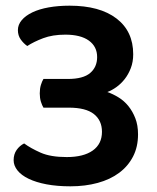

<svg xmlns="http://www.w3.org/2000/svg" viewBox="-20 -642 552 676"><path d="M225 -622Q331 -622 390 -577Q449 -532 449 -451Q449 -424 440.5 -402Q432 -380 419 -363.5Q406 -347 390 -335.5Q374 -324 358 -318Q378 -311 397.5 -299Q417 -287 432 -268.5Q447 -250 456.5 -225.5Q466 -201 466 -169Q466 -125 448.5 -91Q431 -57 399.5 -33.5Q368 -10 324 2Q280 14 228 14Q181 14 144 7Q107 0 81 -12.5Q55 -25 41.5 -42Q28 -59 28 -78Q28 -99 38.5 -114Q49 -129 65 -137Q88 -120 123 -104.5Q158 -89 215 -89Q274 -89 306.5 -112Q339 -135 339 -178Q339 -218 310.5 -240.5Q282 -263 222 -263H133Q128 -271 124 -284Q120 -297 120 -313Q120 -330 124 -343Q128 -356 133 -364H219Q273 -364 297.5 -385Q322 -406 322 -441Q322 -478 293 -499Q264 -520 210 -520Q165 -520 132 -507.5Q99 -495 76 -480Q63 -489 53 -503Q43 -517 43 -536Q43 -555 56.5 -571Q70 -587 94 -598.5Q118 -610 151.5 -616Q185 -622 225 -622Z"/></svg>

Font: Baloo Thambi 2 SemiBold
Style: Regular
Weight: 600
Designer: Aadarsh Rajan and Ek Type
Foundry: Ek Type
Version: Version 1.640;hotconv 1.0.111;makeotfexe 2.5.65597; ttfautoh